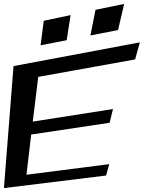

<svg xmlns="http://www.w3.org/2000/svg" viewBox="-52 -925 733 979"><path d="M489 -30 505 -88 83 -34 107 -239 507 -299 524 -369 115 -305 143 -533 637 -622 661 -709 17 -588 -32 34ZM288 -720 308 -848 171 -819 155 -694ZM550 -772 581 -905 435 -875 409 -744Z"/></svg>

Font: Gamestation Warped
Style: Italic
Weight: 400
Designer: Jonas Hecksher
Foundry: Jonas Hecksher, Playtypeª, e-types AS
Version: Version 1.003